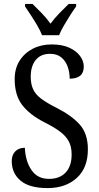

<svg xmlns="http://www.w3.org/2000/svg" viewBox="-20 -951 508 981"><path d="M223 10Q130 10 85 -28Q40 -66 40 -128Q40 -159 58 -177.5Q76 -196 107 -196Q110 -127 141 -82Q172 -37 230 -37Q285 -37 315.5 -69.5Q346 -102 346 -162Q346 -202 331 -229.5Q316 -257 285.5 -279.5Q255 -302 207 -326Q131 -365 93 -415Q55 -465 55 -547Q55 -601 80 -640.5Q105 -680 147.5 -702Q190 -724 244 -724Q297 -724 333.5 -707.5Q370 -691 389 -665Q408 -639 408 -611Q408 -579 389.5 -564Q371 -549 336 -549Q336 -582 325.5 -611Q315 -640 293 -658Q271 -676 236 -676Q188 -676 162.5 -644.5Q137 -613 137 -559Q137 -522 149 -495.5Q161 -469 190 -447Q219 -425 269 -400Q346 -361 387.5 -314.5Q429 -268 429 -188Q429 -93 372 -41.5Q315 10 223 10ZM195 -771Q186 -794 170.5 -820.5Q155 -847 138 -873Q121 -899 108 -918V-931H146Q169 -909 194 -883Q219 -857 238 -830Q258 -857 283 -883Q308 -909 331 -931H369V-918Q355 -899 338.5 -873Q322 -847 306.5 -820.5Q291 -794 282 -771Z"/></svg>

Font: Noto Serif Thai Condensed
Style: Regular
Weight: 400
Width: 3
Designer: Monotype Design Team
Foundry: Monotype Imaging Inc.
Version: Version 2.002; ttfautohint (v1.8.4.7-5d5b)